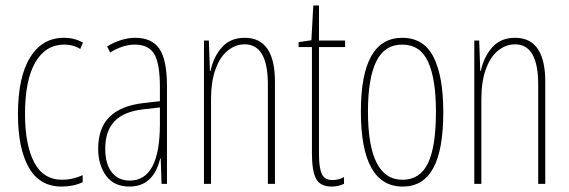

<svg xmlns="http://www.w3.org/2000/svg" viewBox="-20 -676 2092 706"><path d="M46 -256Q46 -392 90.5 -464.5Q135 -537 215 -537Q255 -537 285 -519L275 -496Q250 -512 216 -512Q148 -512 110 -447Q72 -382 72 -257Q72 -144 105.5 -79.5Q139 -15 209 -15Q247 -15 284 -32V-6Q250 10 206 10Q126 10 86 -60Q46 -130 46 -256Z M594 -358V0H574L571 -93H569Q544 10 456 10Q399 10 370 -30Q341 -70 341 -129Q341 -206 383.5 -247Q426 -288 508 -297L568 -304V-355Q568 -443 547 -477.5Q526 -512 476 -512Q432 -512 385 -483L374 -505Q397 -520 424.5 -528.5Q452 -537 477 -537Q539 -537 566.5 -496Q594 -455 594 -358ZM507 -274Q436 -266 401.5 -230.5Q367 -195 367 -129Q367 -73 391 -42.5Q415 -12 457 -12Q568 -12 568 -220V-281Z M991 -375V0H965V-365Q965 -513 880 -513Q846 -513 817.5 -490Q789 -467 772.5 -421.5Q756 -376 756 -311V0H730V-527H748L752 -415H754Q765 -467 796 -502Q827 -537 880 -537Q991 -537 991 -375Z M1245 -25V0Q1223 10 1200 10Q1157 10 1142 -19Q1127 -48 1127 -112V-503H1078V-521L1125 -528L1132 -656H1153V-527H1249V-503H1153V-108Q1153 -58 1163.5 -36Q1174 -14 1201 -14Q1227 -14 1245 -25Z M1461 10Q1307 10 1307 -266Q1307 -537 1459 -537Q1538 -537 1574 -466.5Q1610 -396 1610 -264Q1610 -125 1573 -57.5Q1536 10 1461 10ZM1460 -15Q1524 -15 1553.5 -75.5Q1583 -136 1583 -265Q1583 -386 1554 -449Q1525 -512 1459 -512Q1394 -512 1363.5 -450Q1333 -388 1333 -266Q1333 -15 1460 -15Z M1985 -375V0H1959V-365Q1959 -513 1874 -513Q1840 -513 1811.5 -490Q1783 -467 1766.5 -421.5Q1750 -376 1750 -311V0H1724V-527H1742L1746 -415H1748Q1759 -467 1790 -502Q1821 -537 1874 -537Q1985 -537 1985 -375Z"/></svg>

Font: Noto Sans Display Thin Cond
Style: Regular
Weight: 250
Width: 3
Designer: Monotype Design team
Foundry: Monotype Imaging Inc.
Version: Version 1.000